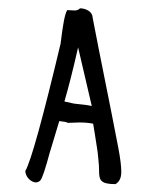

<svg xmlns="http://www.w3.org/2000/svg" viewBox="-20 -686 378 473"><path d="M175.3 -384.3C188 -384.3 199.7 -383.3 209.5 -381.3L213.4 -357.4L218.8 -322.8C220.2 -315.4 221.2 -306.2 222.2 -294.9C223.6 -283.2 224.1 -272.9 224.1 -265.1C224.1 -242.2 227.5 -232.4 264.6 -232.4C273.4 -237.8 278.8 -246.6 278.8 -262.7C278.8 -276.4 276.4 -296.4 271 -324.2C251 -429.2 228 -538.6 208 -643.6C207.5 -657.7 190.9 -665.5 177.2 -665.5C173.8 -662.1 169.4 -660.2 164.1 -660.2L145.5 -661.1C139.2 -650.4 134.8 -623.5 129.4 -579.6L129.9 -581.1C85 -392.6 55.7 -287.1 42.5 -265.1C42.5 -256.3 46.9 -248.5 53.7 -242.7C64 -234.9 72.3 -234.9 79.1 -241.2C84 -246.1 91.8 -270 103.5 -313.5V-313L126 -387.7C137.7 -386.2 143.6 -385.7 147 -383.3ZM138.7 -436C148.9 -471.2 159.7 -513.2 172.4 -569.3L206.1 -424.8C198.2 -426.8 183.6 -428.7 162.6 -430.7Z"/></svg>

Font: Amatic Mod Bold ONEptTWO
Style: Bold
Weight: 700
Designer: David Occhino Design
Foundry: David Occhino Design
Version: Version 1.2